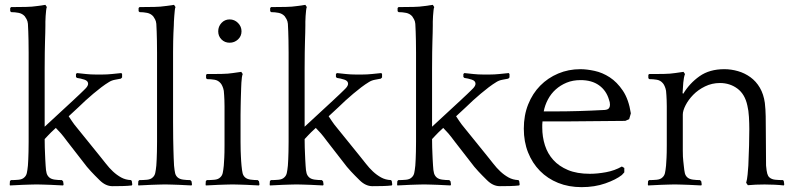

<svg xmlns="http://www.w3.org/2000/svg" viewBox="-20 -760 3266 791"><path d="M22 -727 26 -731H44Q61 -731 87 -731.5Q113 -732 132 -735L167 -740L173 -731Q171 -727 170 -716.5Q169 -706 168 -694Q167 -682 167 -671Q167 -660 167 -654Q167 -638 166.5 -624Q166 -610 165.5 -591Q165 -572 164.5 -545Q164 -518 164 -476V-238L283 -348Q285 -350 292.5 -357Q300 -364 308 -371.5Q316 -379 323.5 -386.5Q331 -394 334 -397Q343 -407 343 -415Q343 -427 327.5 -432Q312 -437 297 -439L293 -443V-455L297 -459Q316 -457 335 -455Q354 -453 374 -453H402Q421 -453 440.5 -455Q460 -457 480 -459L483 -455V-441L478 -436Q468 -434 454 -431.5Q440 -429 429 -422Q414 -413 397.5 -400.5Q381 -388 364.5 -374Q348 -360 332.5 -346Q317 -332 304 -319L263 -281Q268 -274 276 -261.5Q284 -249 300 -230L389 -120Q403 -103 416.5 -85.5Q430 -68 445.5 -53.5Q461 -39 479 -29Q497 -19 520 -18L523 -14L525 0L523 4Q506 6 485 6.5Q464 7 443 7Q415 7 390 -18Q387 -21 371 -37Q355 -53 338 -73L258 -176Q241 -199 231 -210.5Q221 -222 210 -233Q188 -213 179.5 -203.5Q171 -194 164 -187Q164 -167 164.5 -153Q165 -139 165.5 -127Q166 -115 166.5 -103.5Q167 -92 168 -78Q169 -57 172 -46.5Q175 -36 183 -29Q191 -22 205.5 -20Q220 -18 235 -18L240 -13L242 0L240 4Q233 4 219 3Q205 2 189 1.5Q173 1 159 0.5Q145 0 138 0H124Q117 0 102.5 0.5Q88 1 72.5 1.5Q57 2 42.5 3Q28 4 21 4L20 0L21 -14L25 -18Q41 -18 56.5 -19.5Q72 -21 80 -29Q88 -36 90.5 -47Q93 -58 95 -78Q96 -91 96.5 -104Q97 -117 97.5 -134.5Q98 -152 98 -175.5Q98 -199 98 -234V-474Q98 -515 98 -543.5Q98 -572 97.5 -593Q97 -614 96.5 -630Q96 -646 95 -662Q94 -673 89.5 -681Q85 -689 82 -693Q72 -704 57 -707Q42 -710 26 -710L22 -714Z M551 -727 555 -731H573Q590 -731 616 -731.5Q642 -732 661 -735L697 -740L703 -731Q701 -727 700 -716.5Q699 -706 698 -694Q697 -682 696.5 -671Q696 -660 696 -654Q695 -638 694.5 -624Q694 -610 693.5 -591Q693 -572 693 -545Q693 -518 693 -476V-258Q693 -216 693.5 -189Q694 -162 694.5 -143Q695 -124 695.5 -110Q696 -96 697 -78Q699 -57 701.5 -46.5Q704 -36 712 -29Q720 -22 734.5 -20Q749 -18 764 -18L769 -13L771 0L769 4Q762 4 748 3Q734 2 718 1.5Q702 1 688 0.5Q674 0 667 0H653Q646 0 631.5 0.5Q617 1 601.5 1.5Q586 2 571.5 3Q557 4 550 4L549 0L550 -14L554 -18Q570 -18 585.5 -19.5Q601 -21 609 -29Q617 -36 619.5 -47Q622 -58 624 -78Q625 -91 625.5 -104Q626 -117 626.5 -134.5Q627 -152 627 -175.5Q627 -199 627 -234V-474Q627 -515 627 -543.5Q627 -572 626.5 -593Q626 -614 625.5 -630Q625 -646 624 -662Q623 -673 618.5 -681Q614 -689 611 -693Q601 -704 586 -707Q571 -710 555 -710L551 -714Z M1047 4Q1040 4 1026 3Q1012 2 996 1.5Q980 1 966 0.5Q952 0 945 0H931Q924 0 909.5 0.5Q895 1 879.5 1.5Q864 2 849.5 3Q835 4 828 4L827 0L828 -14L832 -18Q848 -18 863.5 -19.5Q879 -21 887 -29Q895 -36 897.5 -47Q900 -58 902 -78Q903 -94 904 -110.5Q905 -127 905 -163V-286Q905 -307 905 -321.5Q905 -336 904.5 -347Q904 -358 903.5 -367Q903 -376 902 -386Q900 -397 896 -405.5Q892 -414 889 -417Q879 -429 864 -431.5Q849 -434 833 -434L829 -438V-452L833 -455H851Q868 -455 894 -455.5Q920 -456 939 -459L974 -464L980 -455Q978 -451 976.5 -441Q975 -431 974.5 -419.5Q974 -408 973.5 -397Q973 -386 973 -380Q973 -372 972.5 -364.5Q972 -357 972 -347Q972 -337 971.5 -323Q971 -309 971 -287V-175Q971 -153 971.5 -139Q972 -125 972.5 -115Q973 -105 973.5 -96.5Q974 -88 975 -78Q977 -57 979.5 -46.5Q982 -36 990 -29Q998 -22 1012.5 -20Q1027 -18 1042 -18L1047 -13L1049 0ZM879 -631Q879 -651 892.5 -665.5Q906 -680 926 -680Q946 -680 960.5 -665.5Q975 -651 975 -631Q975 -611 960.5 -597.5Q946 -584 926 -584Q906 -584 892.5 -597.5Q879 -611 879 -631Z M1093 -727 1097 -731H1115Q1132 -731 1158 -731.5Q1184 -732 1203 -735L1238 -740L1244 -731Q1242 -727 1241 -716.5Q1240 -706 1239 -694Q1238 -682 1238 -671Q1238 -660 1238 -654Q1238 -638 1237.5 -624Q1237 -610 1236.5 -591Q1236 -572 1235.5 -545Q1235 -518 1235 -476V-238L1354 -348Q1356 -350 1363.5 -357Q1371 -364 1379 -371.5Q1387 -379 1394.5 -386.5Q1402 -394 1405 -397Q1414 -407 1414 -415Q1414 -427 1398.5 -432Q1383 -437 1368 -439L1364 -443V-455L1368 -459Q1387 -457 1406 -455Q1425 -453 1445 -453H1473Q1492 -453 1511.5 -455Q1531 -457 1551 -459L1554 -455V-441L1549 -436Q1539 -434 1525 -431.5Q1511 -429 1500 -422Q1485 -413 1468.5 -400.5Q1452 -388 1435.5 -374Q1419 -360 1403.5 -346Q1388 -332 1375 -319L1334 -281Q1339 -274 1347 -261.5Q1355 -249 1371 -230L1460 -120Q1474 -103 1487.5 -85.5Q1501 -68 1516.5 -53.5Q1532 -39 1550 -29Q1568 -19 1591 -18L1594 -14L1596 0L1594 4Q1577 6 1556 6.5Q1535 7 1514 7Q1486 7 1461 -18Q1458 -21 1442 -37Q1426 -53 1409 -73L1329 -176Q1312 -199 1302 -210.5Q1292 -222 1281 -233Q1259 -213 1250.5 -203.5Q1242 -194 1235 -187Q1235 -167 1235.5 -153Q1236 -139 1236.5 -127Q1237 -115 1237.5 -103.5Q1238 -92 1239 -78Q1240 -57 1243 -46.5Q1246 -36 1254 -29Q1262 -22 1276.5 -20Q1291 -18 1306 -18L1311 -13L1313 0L1311 4Q1304 4 1290 3Q1276 2 1260 1.5Q1244 1 1230 0.5Q1216 0 1209 0H1195Q1188 0 1173.5 0.5Q1159 1 1143.5 1.5Q1128 2 1113.5 3Q1099 4 1092 4L1091 0L1092 -14L1096 -18Q1112 -18 1127.5 -19.5Q1143 -21 1151 -29Q1159 -36 1161.5 -47Q1164 -58 1166 -78Q1167 -91 1167.5 -104Q1168 -117 1168.5 -134.5Q1169 -152 1169 -175.5Q1169 -199 1169 -234V-474Q1169 -515 1169 -543.5Q1169 -572 1168.5 -593Q1168 -614 1167.5 -630Q1167 -646 1166 -662Q1165 -673 1160.5 -681Q1156 -689 1153 -693Q1143 -704 1128 -707Q1113 -710 1097 -710L1093 -714Z M1618 -727 1622 -731H1640Q1657 -731 1683 -731.5Q1709 -732 1728 -735L1763 -740L1769 -731Q1767 -727 1766 -716.5Q1765 -706 1764 -694Q1763 -682 1763 -671Q1763 -660 1763 -654Q1763 -638 1762.5 -624Q1762 -610 1761.5 -591Q1761 -572 1760.5 -545Q1760 -518 1760 -476V-238L1879 -348Q1881 -350 1888.5 -357Q1896 -364 1904 -371.5Q1912 -379 1919.5 -386.5Q1927 -394 1930 -397Q1939 -407 1939 -415Q1939 -427 1923.5 -432Q1908 -437 1893 -439L1889 -443V-455L1893 -459Q1912 -457 1931 -455Q1950 -453 1970 -453H1998Q2017 -453 2036.5 -455Q2056 -457 2076 -459L2079 -455V-441L2074 -436Q2064 -434 2050 -431.5Q2036 -429 2025 -422Q2010 -413 1993.5 -400.5Q1977 -388 1960.5 -374Q1944 -360 1928.5 -346Q1913 -332 1900 -319L1859 -281Q1864 -274 1872 -261.5Q1880 -249 1896 -230L1985 -120Q1999 -103 2012.5 -85.5Q2026 -68 2041.5 -53.5Q2057 -39 2075 -29Q2093 -19 2116 -18L2119 -14L2121 0L2119 4Q2102 6 2081 6.5Q2060 7 2039 7Q2011 7 1986 -18Q1983 -21 1967 -37Q1951 -53 1934 -73L1854 -176Q1837 -199 1827 -210.5Q1817 -222 1806 -233Q1784 -213 1775.5 -203.5Q1767 -194 1760 -187Q1760 -167 1760.5 -153Q1761 -139 1761.5 -127Q1762 -115 1762.5 -103.5Q1763 -92 1764 -78Q1765 -57 1768 -46.5Q1771 -36 1779 -29Q1787 -22 1801.5 -20Q1816 -18 1831 -18L1836 -13L1838 0L1836 4Q1829 4 1815 3Q1801 2 1785 1.5Q1769 1 1755 0.5Q1741 0 1734 0H1720Q1713 0 1698.5 0.5Q1684 1 1668.5 1.5Q1653 2 1638.5 3Q1624 4 1617 4L1616 0L1617 -14L1621 -18Q1637 -18 1652.5 -19.5Q1668 -21 1676 -29Q1684 -36 1686.5 -47Q1689 -58 1691 -78Q1692 -91 1692.5 -104Q1693 -117 1693.5 -134.5Q1694 -152 1694 -175.5Q1694 -199 1694 -234V-474Q1694 -515 1694 -543.5Q1694 -572 1693.5 -593Q1693 -614 1692.5 -630Q1692 -646 1691 -662Q1690 -673 1685.5 -681Q1681 -689 1678 -693Q1668 -704 1653 -707Q1638 -710 1622 -710L1618 -714Z M2572 -269 2556 -262Q2502 -262 2445 -261Q2388 -260 2333 -260H2215Q2214 -253 2214 -246.5Q2214 -240 2214 -234Q2214 -196 2225 -161.5Q2236 -127 2259.5 -101Q2283 -75 2320 -59.5Q2357 -44 2410 -44Q2441 -44 2476.5 -50.5Q2512 -57 2542 -74L2552 -68V-50L2542 -39Q2518 -20 2474 -4.5Q2430 11 2376 11Q2323 11 2279.5 -6.5Q2236 -24 2204.5 -56Q2173 -88 2155.5 -132Q2138 -176 2138 -230Q2138 -285 2156 -330Q2174 -375 2205.5 -407Q2237 -439 2279.5 -457Q2322 -475 2371 -475Q2397 -475 2429.5 -468Q2462 -461 2492 -441.5Q2522 -422 2546 -386.5Q2570 -351 2579 -293ZM2372 -430Q2340 -430 2314.5 -419.5Q2289 -409 2269.5 -391.5Q2250 -374 2237.5 -350.5Q2225 -327 2220 -301H2259Q2313 -301 2364 -302.5Q2415 -304 2471 -307Q2484 -308 2488.5 -314Q2493 -320 2493 -328Q2493 -334 2492 -339Q2491 -344 2489 -349Q2478 -387 2448 -408.5Q2418 -430 2372 -430Z M2795 -374Q2821 -417 2862 -446Q2903 -475 2964 -475Q2992 -475 3020 -467Q3048 -459 3071.5 -442Q3095 -425 3110.5 -398.5Q3126 -372 3131 -336Q3134 -310 3134.5 -281Q3135 -252 3135 -223Q3135 -187 3135.5 -150.5Q3136 -114 3136 -78Q3138 -55 3141 -44.5Q3144 -34 3150 -29Q3159 -21 3174.5 -19.5Q3190 -18 3206 -18L3209 -14L3211 0L3209 4Q3192 2 3171 1Q3150 0 3130 0Q3092 0 3061 3L3054 -7Q3058 -20 3060 -41Q3062 -62 3063 -78Q3065 -120 3066 -160.5Q3067 -201 3067 -228Q3067 -251 3065.5 -278Q3064 -305 3059 -325Q3049 -372 3018 -395Q2987 -418 2946 -418Q2913 -418 2884.5 -404Q2856 -390 2836 -369.5Q2816 -349 2804.5 -326.5Q2793 -304 2793 -288V-175Q2793 -153 2793 -139Q2793 -125 2793.5 -115Q2794 -105 2795 -96.5Q2796 -88 2797 -78Q2799 -57 2801.5 -46.5Q2804 -36 2812 -29Q2820 -22 2834.5 -20Q2849 -18 2864 -18L2869 -13L2871 0L2869 4Q2862 4 2848 3Q2834 2 2818 1.5Q2802 1 2788 0.5Q2774 0 2767 0H2753Q2746 0 2731.5 0.5Q2717 1 2701.5 1.5Q2686 2 2671.5 3Q2657 4 2650 4L2649 0L2650 -14L2654 -18Q2670 -18 2685.5 -19.5Q2701 -21 2709 -29Q2717 -36 2719.5 -47Q2722 -58 2724 -78Q2725 -94 2726 -110.5Q2727 -127 2727 -163V-286Q2727 -307 2727 -321.5Q2727 -336 2726.5 -347Q2726 -358 2725.5 -367Q2725 -376 2724 -386Q2722 -397 2718 -405.5Q2714 -414 2711 -417Q2701 -429 2686 -431.5Q2671 -434 2655 -434L2651 -438V-452L2655 -455H2673Q2690 -455 2716 -455.5Q2742 -456 2761 -459L2796 -464L2802 -455Q2797 -442 2795 -419.5Q2793 -397 2792 -376Z"/></svg>

Font: Quattrocento
Style: Regular
Weight: 400
Designer: Pablo Impallari
Foundry: Pablo Impallari, Igino Marini, Branda Gallo
Version: Version 2.000